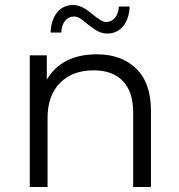

<svg xmlns="http://www.w3.org/2000/svg" viewBox="-20 -747 717 767"><path d="M277 -681Q254 -681 240 -664Q226 -647 225 -617H182Q184 -667 208 -697Q232 -727 272 -727Q306 -727 346 -693Q386 -659 403 -659Q425 -659 439 -675.5Q453 -692 455 -721H498Q496 -672 472 -642.5Q448 -613 408 -613Q382 -613 357.5 -630Q333 -647 313 -664Q293 -681 277 -681ZM367 -530Q466 -530 524.5 -472.5Q583 -415 583 -305V0H512V-298Q512 -380 471 -423Q430 -466 354 -466Q269 -466 219.5 -415.5Q170 -365 170 -276V0H99V-526H167V-429Q227 -530 367 -530Z"/></svg>

Font: Montserrat Alternates
Style: Regular
Weight: 400
Designer: Julieta Ulanovsky
Foundry: Julieta Ulanovsky
Version: Version 7.200;PS 007.200;hotconv 1.0.88;makeotf.lib2.5.64775